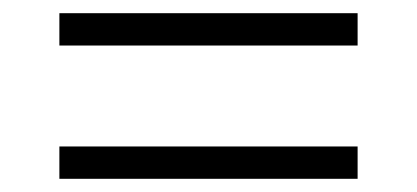

<svg xmlns="http://www.w3.org/2000/svg" viewBox="-20 -467 632 291"><path d="M70 -447V-398H522V-447ZM70 -245V-196H522V-245Z"/></svg>

Font: Noto Sans Bengali Light
Style: Regular
Weight: 300
Designer: Jelle Bosma - Monotype Design Team
Foundry: Monotype Imaging Inc.
Version: Version 2.003